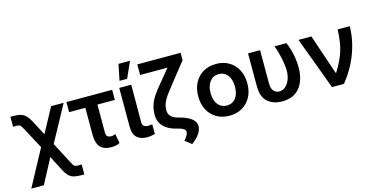

<svg xmlns="http://www.w3.org/2000/svg" viewBox="-91 -1255 3778 1932"><g transform="rotate(-15 1798.0 -289.0)"><path d="M36.1 204.1 239.7 -173.8 122.6 -392.6Q108.9 -417.5 100.8 -428.7Q92.8 -439.9 82 -442.6Q71.3 -445.3 49.3 -444.8H20.5V-548.8H49.3Q96.7 -548.8 127.4 -539.8Q158.2 -530.8 180.9 -507.6Q203.6 -484.4 226.6 -441.4L305.7 -290.5L443.4 -545.9H574.2L370.1 -170.9L486.8 52.2Q498.5 74.7 507.1 85Q515.6 95.2 527.3 97.9Q539.1 100.6 560.1 100.6H588.9V204.1H560.1Q512.2 204.1 481.2 195.8Q450.2 187.5 427.7 165.3Q405.3 143.1 383.3 101.1L303.7 -53.2L167 204.1Z M1079.6 -545.9V-440.9H897.9V-154.3Q898.4 -117.2 913.1 -106.9Q927.7 -96.7 947.8 -96.7Q962.9 -96.7 973.9 -99.9Q984.9 -103 995.1 -106.9L1012.7 -9.8Q989.3 2.4 967.5 6.1Q945.8 9.8 918.9 9.8Q848.6 9.8 810.5 -30.5Q772.5 -70.8 772 -156.7V-440.9H603V-545.9Z M1153.3 -545.9H1278.3L1277.3 -158.7Q1277.8 -124.5 1294.2 -113.5Q1310.5 -102.5 1336.4 -102.5Q1349.6 -102.5 1360.8 -104Q1372.1 -105.5 1379.4 -106.4V-6.3Q1363.3 -1 1342 2.9Q1320.8 6.8 1295.4 6.3Q1231 6.8 1191.9 -28.6Q1152.8 -64 1153.3 -147ZM1174.8 -613.8 1208.5 -781.7H1328.6L1253.9 -613.8Z M1390.1 -727.5H1841.3V-650.4L1665 -428.2Q1629.4 -383.3 1604.2 -348.1Q1579.1 -313 1565.9 -279.1Q1552.7 -245.1 1552.7 -203.1Q1552.7 -168.9 1574.5 -144.3Q1596.2 -119.6 1636.2 -108.4L1683.6 -94.7Q1751.5 -74.7 1788.3 -42.5Q1825.2 -10.3 1824.7 29.8Q1825.2 69.3 1796.6 111.1Q1768.1 152.8 1716.3 189.9L1648.9 137.2Q1671.4 113.8 1682.6 92.3Q1693.8 70.8 1694.3 54.2Q1694.8 39.6 1678.5 26.9Q1662.1 14.2 1633.3 6.3L1594.2 -3.9Q1514.2 -24.9 1470.7 -72.8Q1427.2 -120.6 1427.2 -187Q1427.2 -248.5 1443.4 -295.4Q1459.5 -342.3 1490 -386.2Q1520.5 -430.2 1564 -482.4L1675.3 -617.2H1390.1Z M2154.8 11.7Q2078.6 11.7 2020.8 -22Q1962.9 -55.7 1930.9 -116.2Q1898.9 -176.8 1898.9 -257.3Q1898.9 -337.4 1930.9 -398.4Q1962.9 -459.5 2020.8 -493.4Q2078.6 -527.3 2154.8 -527.3Q2231.4 -527.3 2289.1 -493.4Q2346.7 -459.5 2378.7 -398.4Q2410.6 -337.4 2410.6 -257.3Q2410.6 -177.2 2378.7 -116.7Q2346.7 -56.2 2289.1 -22.2Q2231.4 11.7 2154.8 11.7ZM2154.8 -94.2Q2212.9 -94.2 2247.3 -137.9Q2281.7 -181.6 2281.7 -257.3Q2281.7 -333.5 2247.1 -377.4Q2212.4 -421.4 2154.8 -421.4Q2097.2 -421.4 2062.5 -377.4Q2027.8 -333.5 2027.8 -257.3Q2027.8 -181.2 2062.5 -137.7Q2097.2 -94.2 2154.8 -94.2Z M2495.1 -545.9H2620.6V-204.6Q2620.6 -142.6 2644.8 -118.7Q2668.9 -94.7 2700.7 -94.7Q2738.8 -94.7 2767.1 -120.4Q2795.4 -146 2811 -187.7Q2826.7 -229.5 2826.7 -277.3Q2825.2 -340.8 2809.6 -412.8Q2793.9 -484.9 2771.5 -545.9H2894Q2909.2 -516.1 2921.9 -472.2Q2934.6 -428.2 2942.6 -377.9Q2950.7 -327.6 2950.7 -277.3Q2950.7 -198.7 2925.3 -133.5Q2899.9 -68.4 2845.7 -29.3Q2791.5 9.8 2704.6 9.8Q2610.4 9.8 2552.5 -42Q2494.6 -93.8 2495.1 -206.1Z M3223.6 0 3020.5 -545.9H3154.8L3295.9 -128.9H3301.8Q3351.1 -208 3377.4 -273.2Q3403.8 -338.4 3414.8 -403.1Q3425.8 -467.8 3428.7 -545.9H3554.7Q3552.7 -403.8 3500.5 -263.9Q3448.2 -124 3348.6 0Z"/></g></svg>

Font: Inter Display Semi Bold
Style: Regular
Weight: 600
Designer: Rasmus Andersson
Foundry: rsms
Version: Version 4.000;git-37864ae